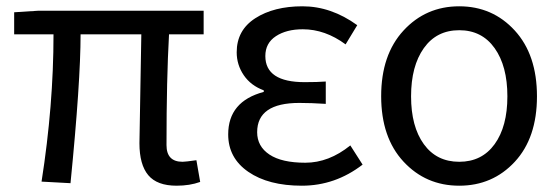

<svg xmlns="http://www.w3.org/2000/svg" viewBox="-20 -577 1777 610"><path d="M423 -122 429 -468H236Q236 -317 204 5L112 0Q150 -242 150 -468H25V-538L103 -543H627V-468H517Q509 -326 509 -116Q509 -63 560 -63Q569 -63 604 -68L616 1Q583 13 541 13Q479 13 451 -20.5Q423 -54 423 -122Z M1132 -54Q1045 13 939 13Q833 13 769 -31Q705 -75 705 -150Q705 -255 818 -285V-290Q777 -305 754.5 -338Q732 -371 732 -411Q732 -481 791 -519Q850 -557 941 -557Q1032 -557 1115 -497L1078 -436Q1013 -484 942 -484Q890 -484 856.5 -462Q823 -440 823 -399Q823 -316 948 -316Q989 -316 1015 -318V-247Q969 -250 931 -250Q797 -250 797 -157Q797 -112 836 -86Q875 -60 950 -60Q1025 -60 1093 -115Z M1615.5 -63Q1545 13 1439 13Q1333 13 1262 -63.5Q1191 -140 1191 -271.5Q1191 -403 1262 -480Q1333 -557 1439 -557Q1545 -557 1615.5 -480Q1686 -403 1686 -271Q1686 -139 1615.5 -63ZM1326.5 -119Q1367 -63 1439 -63Q1511 -63 1551.5 -119Q1592 -175 1592 -271Q1592 -367 1551.5 -424Q1511 -481 1439 -481Q1367 -481 1326.5 -424Q1286 -367 1286 -271Q1286 -175 1326.5 -119Z"/></svg>

Font: Swei Fan Sans CJK TC
Style: Regular
Weight: 400
Version: Version 2.130